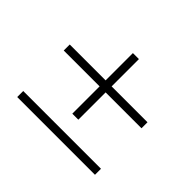

<svg xmlns="http://www.w3.org/2000/svg" viewBox="-109 -680 791 791"><g transform="rotate(45 286.5 -284.5)"><path d="M60 -87V-52H513V-87ZM60 -358V-323H269V-164H304V-323H513V-358H304V-517H269V-358Z"/></g></svg>

Font: Absans
Style: Regular
Weight: 400
Designer: Valerio Monopoli
Version: Version 1.200;Glyphs 3.2 (3217)